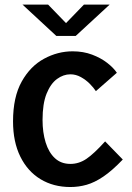

<svg xmlns="http://www.w3.org/2000/svg" viewBox="-20 -778 558 810"><path d="M277 11Q205.5 11 151 -22Q96.5 -55 65.8 -117.2Q35 -179.5 35 -266Q35 -368.5 71.5 -433.8Q108 -499 165.8 -530.2Q223.5 -561.5 286.5 -561.5Q331.5 -561.5 368.5 -547.5Q405.5 -533.5 432.2 -512.8Q459 -492 473 -471L384.5 -393.5Q375 -408 358.8 -424.5Q342.5 -441 321.2 -452.8Q300 -464.5 277 -464.5Q247.5 -464.5 220.5 -444.8Q193.5 -425 176.5 -382.8Q159.5 -340.5 159.5 -272Q159.5 -219.5 172.5 -177.2Q185.5 -135 211.5 -110.8Q237.5 -86.5 277 -86.5Q313 -86.5 344.5 -107.8Q376 -129 423.5 -181.5L498 -105Q453 -58 416 -33Q379 -8 345.5 1.5Q312 11 277 11ZM75 -758.5H183L258.5 -680.5L334 -758.5H442.5L299.5 -626.5H217.5Z"/></svg>

Font: Junction SemiBold
Style: Regular
Weight: 600
Designer: Caroline Hadilaksono
Foundry: Caroline Hadilaksono, Tyler Finck, The League of Moveable Type
Version: Version 2.000; ttfautohint (v1.8.3)